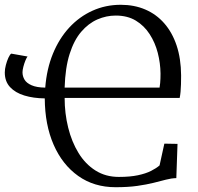

<svg xmlns="http://www.w3.org/2000/svg" viewBox="-20 -771 828 802"><path d="M721.5 -170 716.5 -27Q696 -26.5 673 -20.5Q650 -14.5 621 -7.2Q592 0 553.5 5.5Q515 11 463 11Q373 11 306.8 -36Q240.5 -83 204 -166.5Q167.5 -250 167 -360Q119.5 -360.5 81.8 -372Q44 -383.5 22 -407.2Q0 -431 0 -468Q0 -482.5 4.5 -499.5Q9 -516.5 15.2 -530Q21.5 -543.5 27 -547L95 -535Q91 -530 86 -517.8Q81 -505.5 77.5 -491.8Q74 -478 74 -469Q74 -452.5 82.5 -438.2Q91 -424 112 -414.8Q133 -405.5 169 -405Q175 -483 201 -546.5Q227 -610 269.2 -655.8Q311.5 -701.5 366.2 -726.2Q421 -751 484.5 -751Q541 -751 587 -731.2Q633 -711.5 666.2 -673.5Q699.5 -635.5 717.8 -580.8Q736 -526 736.5 -456Q736.5 -435.5 736 -418.5Q735.5 -401.5 734.2 -387.5Q733 -373.5 730.5 -362H250Q250 -297.5 264.8 -238Q279.5 -178.5 308 -132Q336.5 -85.5 378.8 -58.8Q421 -32 476.5 -32Q523.5 -32 556.2 -39Q589 -46 610.8 -57Q632.5 -68 646.5 -80L666.5 -171ZM250 -405H646.5Q648 -414.5 649 -424Q650 -433.5 650.2 -443.5Q650.5 -453.5 650.5 -464Q650 -507.5 639 -550.2Q628 -593 605.2 -628.2Q582.5 -663.5 547.5 -684.8Q512.5 -706 463.5 -706Q424 -706 386.8 -689.8Q349.5 -673.5 319.2 -638.2Q289 -603 270.8 -545.5Q252.5 -488 250 -405Z"/></svg>

Font: Merriweather 48pt Light
Style: Regular
Weight: 300
Version: Version 2.100